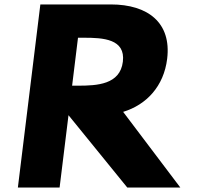

<svg xmlns="http://www.w3.org/2000/svg" viewBox="-20 -845 893 865"><path d="M161.8 -825 60.5 0H248.5L288.6 -326L553.5 0H792.5L534.8 -341C639.7 -373 717.9 -456 733.1 -580C753 -742 647.2 -825 479.3 -825ZM304.9 -459 331.4 -675H358C443.9 -675 546.2 -670 533.5 -567C520.9 -464 417.4 -459 331.5 -459Z"/></svg>

Font: Hussar
Style: BdSuprExtOblOne
Weight: 700
Foundry: Cannot Into Space Fonts
Version: Version 2.00